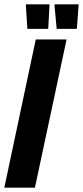

<svg xmlns="http://www.w3.org/2000/svg" viewBox="-36 -871 385 891"><path d="M-16 0 130 -688H273L126 0ZM187 -737H91L84 -846L85 -851H194L188 -741ZM320 -737H227L217 -846L218 -851H329L321 -741Z"/></svg>

Font: Saira ExtraCondensed Black
Style: Italic
Weight: 900
Width: 2
Italic angle: -12°
Designer: Hector Gatti with collaboration of the Omnibus-Type team
Foundry: Omnibus-Type
Version: Version 1.101